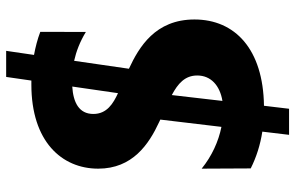

<svg xmlns="http://www.w3.org/2000/svg" viewBox="-186 -672 949 617"><g transform="rotate(-90 288.5 -363.5)"><path d="M534.4 -213.1C534.4 -339.1 445.7 -391.3 376.1 -423.7L401.6 -599.8C431.8 -593 462.7 -581.3 494.3 -562.1L494.7 -708.5C470.5 -717.7 445.3 -724.1 420.5 -728.7L433.6 -818.2H349.8L338.1 -737.2H324.9C142.8 -737.2 55 -639.9 55 -522.4C55 -412.3 133.2 -359.7 204.5 -326.7L212.7 -322.8L189.3 -126.4C142.8 -135.7 95.2 -157.3 55 -190L55.8 -32.3C92.7 -13.8 132.1 -1.4 174 5L163.7 90.9H247.5L257.1 10.3C438.9 7.8 534.4 -82.7 534.4 -213.1ZM318.9 -605.8 297.6 -458.8C264.6 -474.1 230.8 -494.3 230.8 -538C230.8 -584.2 267.8 -602.6 318.9 -605.8ZM272.7 -123.2 291.5 -285.9C328.5 -266.3 354.4 -243.6 354.4 -204.2C354.4 -160.2 322.1 -131.4 272.7 -123.2Z"/></g></svg>

Font: TID UI
Style: Bold
Weight: 700
Designer: The TID Project Authors
Foundry: Bakken & Bæck
Version: Version 1.001;hotconv 1.0.109;makeotfexe 2.5.65596